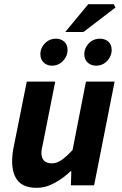

<svg xmlns="http://www.w3.org/2000/svg" viewBox="-20 -886 584 918"><path d="M155 12Q94 12 66 -21Q38 -54 38 -115Q38 -132 40 -150Q42 -168 46 -186L108 -496H244L186 -203Q183 -189 180.5 -177.5Q178 -166 178 -156Q178 -130 191 -117.5Q204 -105 228 -105Q251 -105 274.5 -121Q298 -137 327 -169L391 -496H528L430 0H319L321 -67H317Q284 -35 241.5 -11.5Q199 12 155 12ZM228 -572Q206 -572 189.5 -586.5Q173 -601 173 -628Q173 -656 194.5 -678.5Q216 -701 248 -701Q271 -701 287 -687Q303 -673 303 -646Q303 -618 281.5 -595Q260 -572 228 -572ZM439 -572Q416 -572 399.5 -586.5Q383 -601 383 -628Q383 -656 404.5 -678.5Q426 -701 458 -701Q482 -701 498 -687Q514 -673 514 -646Q514 -618 492.5 -595Q471 -572 439 -572ZM292 -733 402 -866H524L532 -850L379 -733Z"/></svg>

Font: Source Sans 3
Style: Bold Italic
Weight: 700
Italic angle: -11°
Designer: Paul D. Hunt
Foundry: Adobe
Version: Version 3.052;hotconv 1.1.0;makeotfexe 2.6.0